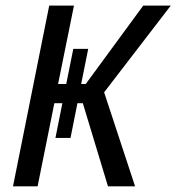

<svg xmlns="http://www.w3.org/2000/svg" viewBox="-20 -658 623 678"><path d="M175.8 -170.9 200.2 -293.5H171.9L112.8 0H25.9L153.8 -638.2H241.2L185.1 -361.3H213.9L238.8 -485.4H291.5L266.6 -361.3H282.7L485.8 -638.2H583L347.7 -332L457 0H361.3L272.5 -293.5H253.4L229 -170.9Z"/></svg>

Font: Code New Roman
Style: Italic
Weight: 400
Italic angle: -11°
Monospace: yes
Designer: Sam Radian
Foundry: Code New Roman
Version: Version 1.508 October 19, 2014